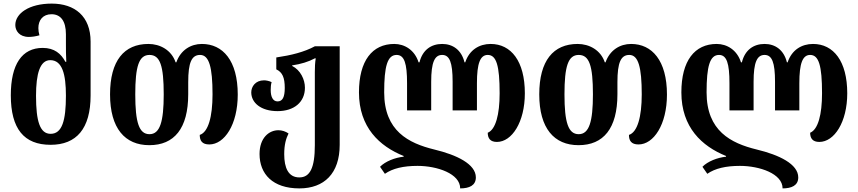

<svg xmlns="http://www.w3.org/2000/svg" viewBox="-20 -793 4764 1066"><path d="M261 11C404 11 483 -78 483 -263V-562C483 -703 395 -773 267 -773C141 -773 65 -718 65 -654C65 -623 87 -588 140 -588C158 -588 178 -591 199 -597C195 -611 193 -624 193 -637C193 -681 218 -714 266 -714C317 -714 346 -676 346 -603V-556C346 -524 346 -480 348 -450H343C319 -495 282 -527 217 -527C102 -527 40 -436 40 -264C40 -78 113 11 261 11ZM261 -50C202 -50 180 -119 180 -261C180 -384 202 -459 259 -459C326 -459 346 -380 346 -262C346 -124 325 -50 261 -50Z M809 13C947 13 1025 -79 1025 -270V-337C1025 -446 1044 -488 1091 -488C1141 -488 1160 -420 1160 -269C1160 -144 1136 -59 1089 -44C1089 -12 1102 9 1142 9C1226 9 1300 -101 1300 -268C1300 -457 1217 -549 1101 -549C1039 -549 983 -515 959 -447H955C932 -515 869 -549 804 -549C669 -549 591 -456 591 -269C591 -80 674 13 809 13ZM810 -48C752 -48 731 -113 731 -269C731 -424 751 -488 810 -488C869 -488 889 -428 889 -269C889 -117 868 -48 810 -48Z M1642 253C1780 253 1866 170 1866 11V-536H1728C1669 -504 1596 -486 1514 -474V-408C1548 -392 1561 -362 1561 -305C1561 -254 1549 -230 1521 -230C1495 -230 1483 -256 1483 -293C1483 -308 1484 -324 1488 -337C1474 -344 1457 -347 1446 -347C1398 -347 1375 -312 1375 -280C1375 -223 1428 -176 1521 -176C1613 -176 1673 -226 1673 -306C1673 -352 1648 -404 1602 -427V-430C1650 -437 1693 -450 1728 -469H1733C1729 -444 1728 -420 1728 -393V13C1728 139 1701 192 1642 192C1581 192 1558 139 1558 63C1558 10 1568 -24 1582 -52C1566 -63 1546 -70 1526 -70C1473 -70 1421 -27 1421 62C1421 173 1494 253 1642 253Z M2704 -549C2641 -549 2586 -516 2563 -447H2559C2542 -516 2494 -549 2435 -549C2374 -549 2326 -516 2309 -447H2304C2282 -516 2226 -549 2169 -549C2047 -549 1973 -456 1973 -280C1973 -86 2087 19 2221 73V77C2173 82 2119 103 2090 133L2117 172C2160 142 2220 128 2298 128C2407 128 2535 171 2535 253C2585 253 2622 237 2622 192C2622 118 2516 67 2391 37C2248 2 2113 -66 2113 -280C2113 -425 2131 -488 2182 -488C2225 -488 2240 -441 2240 -331V-180H2374V-339C2374 -447 2393 -488 2435 -488C2476 -488 2493 -447 2493 -339V-180H2628V-331C2628 -441 2646 -488 2688 -488C2736 -488 2754 -429 2754 -275C2754 -157 2732 -74 2688 -56C2688 -25 2702 -5 2739 -5C2822 -5 2894 -115 2894 -275C2894 -453 2818 -549 2704 -549Z M3192 13C3330 13 3408 -79 3408 -270V-337C3408 -446 3427 -488 3474 -488C3524 -488 3543 -420 3543 -269C3543 -144 3519 -59 3472 -44C3472 -12 3485 9 3525 9C3609 9 3683 -101 3683 -268C3683 -457 3600 -549 3484 -549C3422 -549 3366 -515 3342 -447H3338C3315 -515 3252 -549 3187 -549C3052 -549 2974 -456 2974 -269C2974 -80 3057 13 3192 13ZM3193 -48C3135 -48 3114 -113 3114 -269C3114 -424 3134 -488 3193 -488C3252 -488 3272 -428 3272 -269C3272 -117 3251 -48 3193 -48Z M4494 -549C4431 -549 4376 -516 4353 -447H4349C4332 -516 4284 -549 4225 -549C4164 -549 4116 -516 4099 -447H4094C4072 -516 4016 -549 3959 -549C3837 -549 3763 -456 3763 -280C3763 -86 3877 19 4011 73V77C3963 82 3909 103 3880 133L3907 172C3950 142 4010 128 4088 128C4197 128 4325 171 4325 253C4375 253 4412 237 4412 192C4412 118 4306 67 4181 37C4038 2 3903 -66 3903 -280C3903 -425 3921 -488 3972 -488C4015 -488 4030 -441 4030 -331V-180H4164V-339C4164 -447 4183 -488 4225 -488C4266 -488 4283 -447 4283 -339V-180H4418V-331C4418 -441 4436 -488 4478 -488C4526 -488 4544 -429 4544 -275C4544 -157 4522 -74 4478 -56C4478 -25 4492 -5 4529 -5C4612 -5 4684 -115 4684 -275C4684 -453 4608 -549 4494 -549Z"/></svg>

Font: Noto Serif Georgian Condensed Bold
Style: Regular
Weight: 700
Width: 3
Designer: Monotype Design Team, Akaki Razmadze
Foundry: Google LLC
Version: Version 2.003